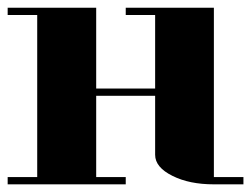

<svg xmlns="http://www.w3.org/2000/svg" viewBox="-20 -481 655 501"><path d="M0 0V-19H77.1V-441.9H0V-460.9H231V-250H384.8V-441.9H308.1V-460.9H538.1V-19H615.2V0H538.1Q474.1 0 430.2 -22Q384.8 -44.4 384.8 -77.1V-231H231V-19H308.1V0Z"/></svg>

Font: Hjet
Style: Regular
Weight: 400
Designer: T. Christopher White
Version: Version 1.2